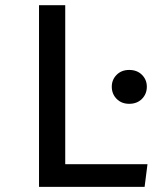

<svg xmlns="http://www.w3.org/2000/svg" viewBox="-20 -727 655 747"><path d="M131.8 0V-706.7H233.8V-88.2H553.8L542.6 0ZM482.6 -454.9Q513.3 -454.9 532.3 -435.9Q551.3 -416.9 551.3 -389.7Q551.3 -361.5 532.3 -342.3Q513.3 -323.1 482.6 -323.1Q452.8 -323.1 433.8 -342.3Q414.9 -361.5 414.9 -389.7Q414.9 -416.9 433.8 -435.9Q452.8 -454.9 482.6 -454.9Z"/></svg>

Font: Fira Code Retina
Style: Regular
Weight: 450
Monospace: yes
Designer: Carrois Corporate, Edenspiekermann AG, Nikita Prokopov
Foundry: Carrois Corporate, Edenspiekermann AG, Nikita Prokopov
Version: Version 6.002